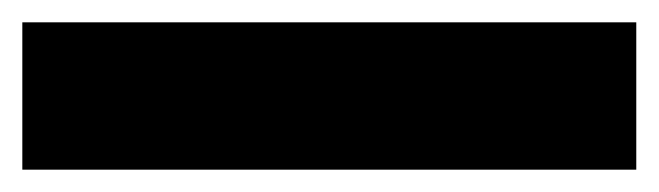

<svg xmlns="http://www.w3.org/2000/svg" viewBox="-22 28 590 172"><path d="M-2 180H548V48H-2Z"/></svg>

Font: Aspekta 900
Style: Regular
Weight: 900
Designer: Ivo Dolenc
Version: Version 2.000